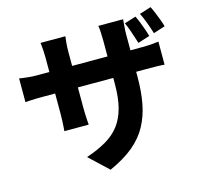

<svg xmlns="http://www.w3.org/2000/svg" viewBox="-124 -953 1247 1174"><g transform="rotate(-15 500.0 -365.5)"><path d="M823 -782Q833 -762 842.5 -737.5Q852 -713 860.5 -689Q869 -665 874 -646L799 -622Q792 -644 784.5 -667Q777 -690 768.5 -714Q760 -738 750 -759ZM927 -814Q937 -795 947 -770.5Q957 -746 966 -722Q975 -698 980 -679L906 -655Q896 -688 882.5 -724.5Q869 -761 854 -791ZM740 -422Q740 -331 726 -256Q712 -181 678.5 -119Q645 -57 585.5 -7.5Q526 42 434 83L315 -29Q389 -54 442 -85Q495 -116 528.5 -160Q562 -204 578.5 -266.5Q595 -329 595 -418V-690Q595 -721 593.5 -745Q592 -769 589 -786H746Q745 -769 742.5 -745Q740 -721 740 -690ZM378 -777Q376 -761 373.5 -736.5Q371 -712 371 -681V-326Q371 -304 372 -282.5Q373 -261 374 -245Q375 -229 376 -218H222Q223 -229 224 -245Q225 -261 226 -282Q227 -303 227 -326V-682Q227 -705 225.5 -729Q224 -753 221 -777ZM38 -601Q49 -599 65 -597Q81 -595 102 -593Q123 -591 149 -591H803Q845 -591 870 -593Q895 -595 919 -598V-452Q900 -454 872.5 -454.5Q845 -455 804 -455H149Q123 -455 103 -454.5Q83 -454 67.5 -453Q52 -452 38 -451Z"/></g></svg>

Font: Noto Sans SC Thin ExtraBold
Style: Regular
Weight: 800
Version: Version 2.004-H2;hotconv 1.0.118;makeotfexe 2.5.65603